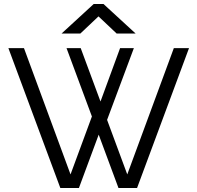

<svg xmlns="http://www.w3.org/2000/svg" viewBox="-20 -941 988 961"><path d="M100 -700H22L282 0H375L474 -267L573 0H666L926 -700H850L617 -68L516 -341L650 -700H581L483 -433L384 -700H313L440 -358L333 -68ZM564 -773H659L498 -921H449L288 -773H382L473 -859Z"/></svg>

Font: Absans
Style: Regular
Weight: 400
Designer: Valerio Monopoli
Version: Version 1.200;Glyphs 3.2 (3217)